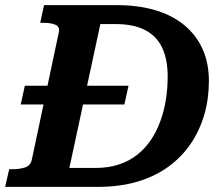

<svg xmlns="http://www.w3.org/2000/svg" viewBox="-48 -730 872 750"><path d="M33 -322 49 -395H454L438 -322ZM124 -710H407Q491 -710 557.5 -690.5Q624 -671 671 -632.5Q718 -594 743 -539Q768 -484 768 -413Q768 -344 750 -282Q732 -220 697 -168.5Q662 -117 610 -79Q558 -41 489 -20.5Q420 0 334 0H-28L-12 -69H-1Q29 -69 50 -76Q71 -83 76 -105L182 -605Q186 -626 168 -633.5Q150 -641 120 -641H109ZM403 -636H344L223 -74H325Q376 -74 416.5 -87.5Q457 -101 488 -125.5Q519 -150 541.5 -183.5Q564 -217 578.5 -257Q593 -297 600 -341Q607 -385 607 -431Q607 -498 585.5 -543.5Q564 -589 519 -612.5Q474 -636 403 -636Z"/></svg>

Font: Roboto Serif 20pt SemiBold
Style: Italic
Weight: 600
Italic angle: -10°
Version: Version 1.007